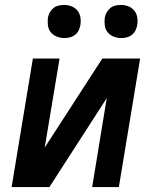

<svg xmlns="http://www.w3.org/2000/svg" viewBox="-20 -757 640 777"><path d="M27 0 113 -520H221L161 -160L394 -520H547L461 0H353L412 -360L180 0ZM470 -603Q454 -603 439.5 -609Q425 -615 415.5 -626.5Q406 -638 404 -654Q402 -670 404 -686Q406 -697 412 -707.5Q418 -718 427 -725Q436 -732 447.5 -734.5Q459 -737 470 -737Q486 -737 500.5 -731Q515 -725 524 -713.5Q533 -702 535.5 -686Q538 -670 535 -654Q533 -643 527.5 -632.5Q522 -622 512.5 -615Q503 -608 492 -605.5Q481 -603 470 -603ZM240 -603Q224 -603 209.5 -609Q195 -615 185.5 -626.5Q176 -638 174 -654Q172 -670 174 -686Q176 -697 182 -707.5Q188 -718 197 -725Q206 -732 217.5 -734.5Q229 -737 240 -737Q256 -737 270.5 -731Q285 -725 294 -713.5Q303 -702 305.5 -686Q308 -670 305 -654Q303 -643 297.5 -632.5Q292 -622 282.5 -615Q273 -608 262 -605.5Q251 -603 240 -603Z"/></svg>

Font: Iosevka Aile Semibold Oblique
Style: Regular
Weight: 600
Italic angle: -9°
Designer: Belleve Invis
Foundry: Belleve Invis
Version: Version 31.1.0; ttfautohint (v1.8.4)